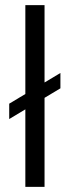

<svg xmlns="http://www.w3.org/2000/svg" viewBox="-20 -730 272 750"><path d="M16 -325 216 -445V-385L16 -265ZM79 -710H154V0H79Z"/></svg>

Font: Uncut Sans Variable
Style: Regular
Weight: 400
Designer: Kasper Nordkvist
Foundry: UNCUT.wtf
Version: Version 1.303;Glyphs 3.1.2 (3151)